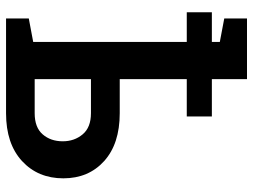

<svg xmlns="http://www.w3.org/2000/svg" viewBox="-121 -716 837 635"><g transform="rotate(90 297.5 -398.5)"><path d="M41 0V-75.2L118.7 -89.8V-597.7H20.5V-680.7H118.7V-707L41 -721.7V-796.9H241.7V-680.7H365.2V-597.7H241.7V-376H354.5Q455.6 -376 512.7 -324.5Q569.8 -272.9 569.8 -189.5Q569.8 -105.5 512.5 -52.7Q455.1 0 354.5 0ZM241.7 -94.7H354.5Q401.4 -94.7 424.3 -121.1Q447.3 -147.5 447.3 -187.5Q447.3 -226.1 424.3 -253.4Q401.4 -280.8 354.5 -280.8H241.7Z"/></g></svg>

Font: Roboto Slab Medium
Style: Regular
Weight: 500
Designer: Google
Version: Version 2.001; ttfautohint (v1.8.3)